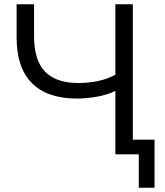

<svg xmlns="http://www.w3.org/2000/svg" viewBox="-20 -725 774 902"><path d="M522 0V-298Q489 -281 439.5 -271.5Q390 -262 341 -262Q203 -262 130.5 -334Q58 -406 58 -549V-705H140V-555Q140 -441 192 -388Q244 -335 348 -335Q395 -335 439 -344Q483 -353 522 -374V-705H604V-69H706V157H632V0Z"/></svg>

Font: Mulish
Style: Regular
Weight: 400
Designer: Vernon Adams
Foundry: Vernon Adams
Version: Version 3.603; ttfautohint (v1.8.3)